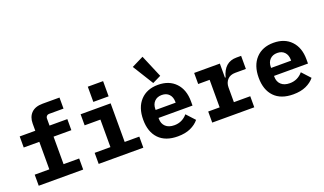

<svg xmlns="http://www.w3.org/2000/svg" viewBox="-80 -1350 3161 1875"><g transform="rotate(-20 1500.0 -412.5)"><path d="M71 -115H223V-401H61V-516H223V-591Q223 -659 263 -699.5Q303 -740 381 -740H556V-625H405Q391 -625 381 -615Q371 -605 371 -591V-516H556V-401H371V-115H533V0H71Z M1011 -745V-587H852V-745ZM694 -115H858V-401H694V-516H1006V-115H1158V0H694Z M1250 -256Q1250 -383 1317.5 -455.5Q1385 -528 1501 -528Q1616 -528 1683 -457.5Q1750 -387 1750 -266V-222H1397V-213Q1397 -162 1429 -132Q1461 -102 1519 -102Q1601 -102 1655 -166L1735 -79Q1702 -38 1647 -13Q1592 12 1514 12Q1386 12 1318 -59Q1250 -130 1250 -256ZM1397 -313V-305H1605V-313Q1605 -363 1577.5 -392.5Q1550 -422 1502 -422Q1454 -422 1425.5 -392.5Q1397 -363 1397 -313ZM1331 -776 1454 -837 1553 -603 1465 -560Z M1874 -115H1993V-401H1874V-516H2141V-370H2148Q2185 -516 2313 -516H2362V-380H2252Q2199 -380 2170 -348.5Q2141 -317 2141 -268V-115H2311V0H1874Z M2450 -256Q2450 -383 2517.5 -455.5Q2585 -528 2701 -528Q2816 -528 2883 -457.5Q2950 -387 2950 -266V-222H2597V-213Q2597 -162 2629 -132Q2661 -102 2719 -102Q2801 -102 2855 -166L2935 -79Q2902 -38 2847 -13Q2792 12 2714 12Q2586 12 2518 -59Q2450 -130 2450 -256ZM2597 -313V-305H2805V-313Q2805 -363 2777.5 -392.5Q2750 -422 2702 -422Q2654 -422 2625.5 -392.5Q2597 -363 2597 -313Z"/></g></svg>

Font: iA Writer Duo S
Style: Bold
Weight: 700
Designer: Mike Abbink, Paul van der Laan, Pieter van Rosmalen, Oliver Reichenstein
Foundry: Bold Monday and Information Architects Inc.
Version: Version 2.000